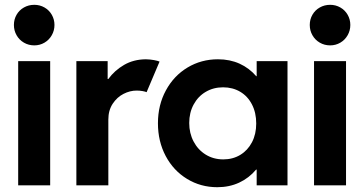

<svg xmlns="http://www.w3.org/2000/svg" viewBox="-20 -781 1535 809"><path d="M56.6 -523.4H191.4V0H56.6ZM38.6 -675.8Q38.6 -699.2 49.8 -718.8Q61 -738.3 80.8 -749.5Q100.6 -760.7 124.5 -760.7Q147.9 -760.7 167.5 -749.5Q187 -738.3 198.2 -718.8Q209.5 -699.2 209.5 -675.8Q209.5 -652.3 198.2 -632.6Q187 -612.8 167.5 -601.3Q147.9 -589.8 124.5 -589.8Q100.6 -589.8 80.8 -601.3Q61 -612.8 49.8 -632.6Q38.6 -652.3 38.6 -675.8Z M301.8 -523.4H433.6V-448.2H436.5Q462.9 -484.4 502.9 -507.6Q543 -530.8 594.7 -531.2Q612.8 -530.8 628.9 -527.8Q645 -524.9 652.3 -521.5L597.7 -392.6Q592.8 -395 580.8 -397.2Q568.8 -399.4 555.7 -399.4Q527.8 -399.4 500.5 -385.5Q473.1 -371.6 454.8 -343.8Q436.5 -315.9 436.5 -277.3V0H301.8Z M1061.5 -66.4H1059.1Q1029.3 -30.8 987.8 -11.5Q946.3 7.8 895.5 7.8Q825.7 7.8 768.3 -27.1Q710.9 -62 678.2 -123.5Q645.5 -185.1 645.5 -261.7Q645.5 -338.4 679 -400.1Q712.4 -461.9 770.3 -496.6Q828.1 -531.2 898.4 -531.2Q948.7 -531.2 989.5 -512.7Q1030.3 -494.1 1059.6 -460H1061.5V-523.4H1191.4V0H1061.5ZM1059.6 -260.7Q1059.6 -306.2 1041.7 -340.8Q1023.9 -375.5 992.2 -394.3Q960.4 -413.1 919.9 -413.1Q879.4 -413.1 846.9 -394Q814.5 -375 795.9 -340.6Q777.3 -306.2 777.3 -262.7Q777.3 -219.7 795.7 -184.8Q814 -149.9 846.7 -129.6Q879.4 -109.4 920.9 -109.4Q960.9 -109.4 992.4 -128.4Q1023.9 -147.5 1041.7 -181.6Q1059.6 -215.8 1059.6 -260.7Z M1303.2 -523.4H1438V0H1303.2ZM1285.2 -675.8Q1285.2 -699.2 1296.4 -718.8Q1307.6 -738.3 1327.4 -749.5Q1347.2 -760.7 1371.1 -760.7Q1394.5 -760.7 1414.1 -749.5Q1433.6 -738.3 1444.8 -718.8Q1456.1 -699.2 1456.1 -675.8Q1456.1 -652.3 1444.8 -632.6Q1433.6 -612.8 1414.1 -601.3Q1394.5 -589.8 1371.1 -589.8Q1347.2 -589.8 1327.4 -601.3Q1307.6 -612.8 1296.4 -632.6Q1285.2 -652.3 1285.2 -675.8Z"/></svg>

Font: Reddit Sans Chocolate
Style: Bold
Weight: 700
Designer: Stephen Hutchings
Foundry: Reddit
Version: Version 1.011